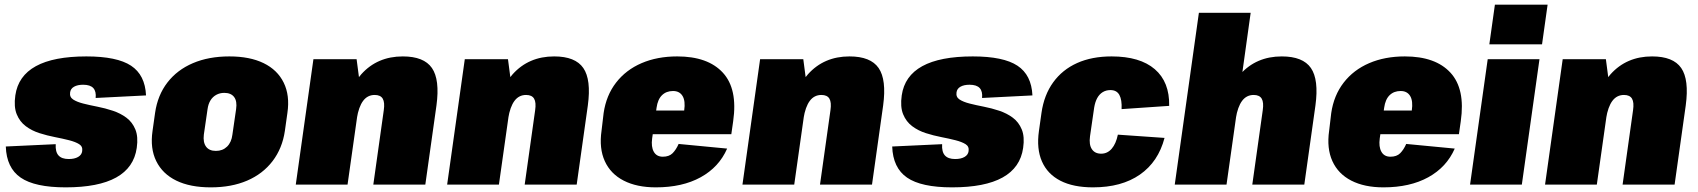

<svg xmlns="http://www.w3.org/2000/svg" viewBox="-20 -795 7315 827"><path d="M263 12Q130 12 69 -30Q8 -72 5 -164L220 -174Q218 -141 232 -125.5Q246 -110 276 -110Q301 -110 316.5 -119Q332 -128 334 -144Q337 -164 321 -174Q305 -184 277.5 -191Q250 -198 216.5 -204.5Q183 -211 150 -221.5Q117 -232 91 -251.5Q65 -271 52 -303Q39 -335 46 -384Q58 -468 134.5 -510Q211 -552 352 -552Q484 -552 544.5 -512Q605 -472 609 -384L392 -373Q395 -401 382 -415.5Q369 -430 338 -430Q314 -430 299 -421.5Q284 -413 282 -397Q279 -377 295 -366.5Q311 -356 338.5 -349Q366 -342 399.5 -335.5Q433 -329 466 -318Q499 -307 524.5 -288Q550 -269 563 -237.5Q576 -206 569 -158Q557 -73 480.5 -30.5Q404 12 263 12Z M888 12Q799 12 739.5 -17Q680 -46 653 -101Q626 -156 637 -231L648 -309Q659 -385 701 -439.5Q743 -494 811 -523Q879 -552 968 -552Q1056 -552 1115.5 -523Q1175 -494 1202 -439Q1229 -384 1218 -309L1207 -231Q1196 -156 1154 -101Q1112 -46 1044.5 -17Q977 12 888 12ZM910 -145Q939 -145 958 -163.5Q977 -182 981 -215L997 -325Q1002 -359 988.5 -377Q975 -395 946 -395Q927 -395 911.5 -386.5Q896 -378 886.5 -362.5Q877 -347 874 -325L858 -215Q854 -182 867.5 -163.5Q881 -145 910 -145Z M1633 -320Q1638 -354 1628.5 -370Q1619 -386 1594 -386Q1563 -386 1544 -360.5Q1525 -335 1517 -285L1439 -210L1445 -250Q1467 -398 1536 -475Q1605 -552 1715 -552Q1806 -552 1840.5 -502Q1875 -452 1860 -341L1812 0H1588ZM1330 -540H1516L1534 -403L1477 0H1254Z M2285 -320Q2290 -354 2280.5 -370Q2271 -386 2246 -386Q2215 -386 2196 -360.5Q2177 -335 2169 -285L2091 -210L2097 -250Q2119 -398 2188 -475Q2257 -552 2367 -552Q2458 -552 2492.5 -502Q2527 -452 2512 -341L2464 0H2240ZM1982 -540H2168L2186 -403L2129 0H1906Z M2805 12Q2723 12 2666.5 -17Q2610 -46 2585 -101Q2560 -156 2571 -232L2580 -308Q2591 -384 2633.5 -439Q2676 -494 2743.5 -523Q2811 -552 2897 -552Q3029 -552 3093.5 -482Q3158 -412 3138 -273L3130 -217H2752L2766 -319H2969L2922 -283L2927 -319Q2933 -360 2920 -381.5Q2907 -403 2879 -403Q2850 -403 2831.5 -385Q2813 -367 2808 -331L2789 -199Q2784 -163 2796 -141.5Q2808 -120 2835 -120Q2862 -120 2877 -135Q2892 -150 2903 -175L3112 -155Q3077 -75 2998 -31.5Q2919 12 2805 12Z M3557 -320Q3562 -354 3552.5 -370Q3543 -386 3518 -386Q3487 -386 3468 -360.5Q3449 -335 3441 -285L3363 -210L3369 -250Q3391 -398 3460 -475Q3529 -552 3639 -552Q3730 -552 3764.5 -502Q3799 -452 3784 -341L3736 0H3512ZM3254 -540H3440L3458 -403L3401 0H3178Z M4081 12Q3948 12 3887 -30Q3826 -72 3823 -164L4038 -174Q4036 -141 4050 -125.5Q4064 -110 4094 -110Q4119 -110 4134.5 -119Q4150 -128 4152 -144Q4155 -164 4139 -174Q4123 -184 4095.5 -191Q4068 -198 4034.5 -204.5Q4001 -211 3968 -221.5Q3935 -232 3909 -251.5Q3883 -271 3870 -303Q3857 -335 3864 -384Q3876 -468 3952.5 -510Q4029 -552 4170 -552Q4302 -552 4362.5 -512Q4423 -472 4427 -384L4210 -373Q4213 -401 4200 -415.5Q4187 -430 4156 -430Q4132 -430 4117 -421.5Q4102 -413 4100 -397Q4097 -377 4113 -366.5Q4129 -356 4156.5 -349Q4184 -342 4217.5 -335.5Q4251 -329 4284 -318Q4317 -307 4342.5 -288Q4368 -269 4381 -237.5Q4394 -206 4387 -158Q4375 -73 4298.5 -30.5Q4222 12 4081 12Z M4688 12Q4603 12 4547.5 -16.5Q4492 -45 4468 -99.5Q4444 -154 4455 -231L4466 -309Q4477 -386 4516.5 -440.5Q4556 -495 4619.5 -523.5Q4683 -552 4768 -552Q4890 -552 4954 -497Q5018 -442 5016 -339L4811 -325Q4813 -365 4801.5 -386Q4790 -407 4763 -407Q4744 -407 4729.5 -398Q4715 -389 4706 -372.5Q4697 -356 4693 -332L4675 -208Q4670 -172 4683 -152.5Q4696 -133 4723 -133Q4750 -133 4768.5 -154.5Q4787 -176 4795 -215L4996 -201Q4969 -98 4890 -43Q4811 12 4688 12Z M5419 -320Q5424 -354 5414.5 -370Q5405 -386 5380 -386Q5349 -386 5330 -360.5Q5311 -335 5303 -285L5225 -210L5231 -250Q5253 -398 5322 -475Q5391 -552 5501 -552Q5592 -552 5626.5 -502Q5661 -452 5646 -341L5598 0H5374ZM5144 -740H5367L5320 -403L5263 0H5040Z M5939 12Q5857 12 5800.5 -17Q5744 -46 5719 -101Q5694 -156 5705 -232L5714 -308Q5725 -384 5767.5 -439Q5810 -494 5877.5 -523Q5945 -552 6031 -552Q6163 -552 6227.5 -482Q6292 -412 6272 -273L6264 -217H5886L5900 -319H6103L6056 -283L6061 -319Q6067 -360 6054 -381.5Q6041 -403 6013 -403Q5984 -403 5965.5 -385Q5947 -367 5942 -331L5923 -199Q5918 -163 5930 -141.5Q5942 -120 5969 -120Q5996 -120 6011 -135Q6026 -150 6037 -175L6246 -155Q6211 -75 6132 -31.5Q6053 12 5939 12Z M6611 -540 6535 0H6312L6388 -540ZM6646 -775 6622 -604H6395L6419 -775Z M7014 -320Q7019 -354 7009.5 -370Q7000 -386 6975 -386Q6944 -386 6925 -360.5Q6906 -335 6898 -285L6820 -210L6826 -250Q6848 -398 6917 -475Q6986 -552 7096 -552Q7187 -552 7221.5 -502Q7256 -452 7241 -341L7193 0H6969ZM6711 -540H6897L6915 -403L6858 0H6635Z"/></svg>

Font: Pathway Extreme Condensed Black
Style: Italic
Weight: 900
Width: 3
Italic angle: -8°
Version: Version 1.001;gftools[0.9.26]